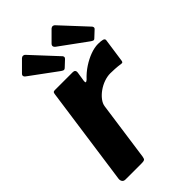

<svg xmlns="http://www.w3.org/2000/svg" viewBox="-228 -824 899 899"><g transform="rotate(-45 221.0 -374.5)"><path d="M43 0Q31 0 26 -7.5Q21 -15 22 -25L91 -516Q92 -525 95 -527.5Q98 -530 105 -530H224Q232 -530 236 -525Q240 -520 238 -509L231 -464Q230 -454 233.5 -453.5Q237 -453 244 -459Q267 -484 294.5 -502Q322 -520 349.5 -530Q377 -540 400 -540Q420 -540 430.5 -537Q441 -534 440 -525L424 -413Q423 -402 420.5 -399Q418 -396 412 -397Q392 -400 373.5 -401Q355 -402 344 -402Q324 -402 302.5 -394.5Q281 -387 262 -373.5Q243 -360 230.5 -343.5Q218 -327 216 -311L175 -19Q173 -6 168 -3Q163 0 149 0H43ZM102 -745Q108 -750 114.5 -749Q121 -748 124 -744L240 -619Q244 -616 245.5 -610.5Q247 -605 241 -599L210 -570Q204 -565 198.5 -567Q193 -569 185 -575L60 -667Q37 -681 51 -694ZM298 -745Q304 -750 310.5 -749Q317 -748 320 -744L436 -619Q440 -616 441.5 -610Q443 -604 437 -599L406 -570Q401 -565 395.5 -567Q390 -569 382 -575L256 -667Q234 -681 248 -695Z"/></g></svg>

Font: Libre Franklin Thin
Style: Bold Italic
Weight: 700
Italic angle: -8°
Version: Version 3.000